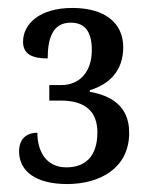

<svg xmlns="http://www.w3.org/2000/svg" viewBox="-20 -843 381 483"><path d="M149 -380C230 -380 305 -419 305 -509C305 -578 257 -603 206 -612V-616C255 -631 290 -665 290 -724C290 -786 243 -823 162 -823C80 -823 38 -783 38 -738C38 -706 62 -696 100 -696C100 -746 112 -786 158 -786C194 -786 211 -763 211 -717C211 -664 182 -629 134 -629H104V-590H133C197 -590 225 -560 225 -510C225 -447 192 -422 147 -422C95 -422 74 -464 74 -509C45 -509 28 -492 28 -462C28 -413 69 -380 149 -380Z"/></svg>

Font: Noto Serif Condensed Medium
Style: Regular
Weight: 500
Width: 3
Designer: Monotype Design Team
Foundry: Monotype Imaging Inc.
Version: Version 2.015